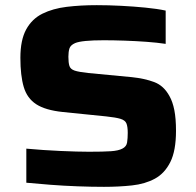

<svg xmlns="http://www.w3.org/2000/svg" viewBox="-20 -716 760 744"><path d="M383 8Q336 8 281.5 6Q227 4 175 0Q123 -4 82 -8V-140Q147 -134 214.5 -131Q282 -128 325 -128Q380 -128 409.5 -130Q439 -132 454 -140Q470 -148 472.5 -164Q475 -180 475 -201Q475 -225 470 -237.5Q465 -250 447 -255.5Q429 -261 391 -265L223 -282Q156 -289 120.5 -312Q85 -335 72 -379Q59 -423 59 -492Q59 -561 81.5 -602Q104 -643 144.5 -663Q185 -683 238.5 -689.5Q292 -696 355 -696Q400 -696 449 -693.5Q498 -691 543.5 -686.5Q589 -682 622 -675V-546Q589 -551 547.5 -554Q506 -557 462.5 -558.5Q419 -560 382 -560Q297 -560 271 -549Q253 -541 249 -528Q245 -515 245 -496Q245 -473 249 -460.5Q253 -448 269 -442.5Q285 -437 323 -433L491 -417Q540 -412 577.5 -398Q615 -384 637 -343Q649 -322 655.5 -289.5Q662 -257 662 -209Q662 -132 640 -88Q618 -44 580 -23.5Q542 -3 491.5 2.5Q441 8 383 8Z"/></svg>

Font: Saira Expanded
Style: Bold
Weight: 700
Width: 7
Designer: Hector Gatti with collaboration of the Omnibus-Type team
Foundry: Omnibus-Type
Version: Version 1.100; ttfautohint (v1.8.3)